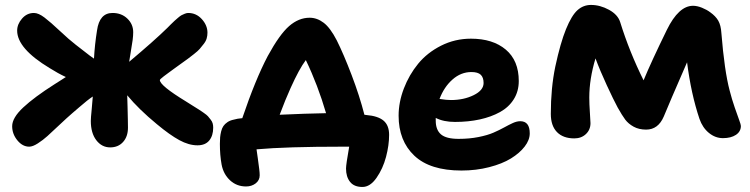

<svg xmlns="http://www.w3.org/2000/svg" viewBox="-20 -616 3009 770"><path d="M97.2 -27.8Q70.3 -27.8 49.6 -53.2Q28.8 -78.6 28.8 -109.9Q28.8 -143.6 73.2 -185.1Q117.7 -226.6 198.2 -277.8Q209 -284.7 224.4 -294.4Q239.7 -304.2 244.1 -307.1Q212.4 -321.8 179.2 -342.8Q48.8 -421.4 48.8 -493.2Q48.8 -519 68.4 -541.5Q87.9 -564 116.2 -564Q134.3 -564 158.4 -545.7Q182.6 -527.3 220.2 -491.9Q257.8 -456.5 283.2 -437Q290 -432.1 316.2 -411.4Q342.3 -390.6 356.9 -380.9Q359.9 -436.5 369.1 -494.1Q378.9 -564 431.2 -564Q467.3 -564 490.7 -541.5Q514.2 -519 514.2 -486.8Q514.2 -473.1 512 -455.8Q509.8 -438.5 504.6 -408.9Q499.5 -379.4 498 -368.2Q599.1 -453.1 650.9 -503.9Q654.3 -507.3 665 -518.1Q675.8 -528.8 680.2 -532.7Q684.6 -536.6 693.6 -544.4Q702.6 -552.2 708.3 -555.2Q713.9 -558.1 721.2 -561Q728.5 -564 734.9 -564Q767.1 -564 789.6 -539.1Q812 -514.2 812 -484.9Q812 -472.7 808.8 -461.7Q805.7 -450.7 796.4 -439Q787.1 -427.2 780.8 -419.7Q774.4 -412.1 757.6 -398.9Q740.7 -385.7 733.6 -380.4Q726.6 -375 705.1 -359.9Q692.9 -351.1 677.7 -340.1Q662.6 -329.1 654.1 -322.8Q645.5 -316.4 637 -310.1Q628.4 -303.7 624.8 -300Q621.1 -296.4 621.1 -294.9Q621.1 -272.9 726.1 -209Q734.4 -203.6 752.9 -192.1Q771.5 -180.7 777.8 -176.5Q784.2 -172.4 796.9 -163.6Q809.6 -154.8 814 -149.7Q818.4 -144.5 824.7 -136.5Q831.1 -128.4 833 -120.8Q835 -113.3 835 -104Q835 -71.8 819.1 -52.5Q803.2 -33.2 772 -33.2Q737.3 -33.2 699.2 -54Q661.1 -74.7 608.9 -118.2Q536.6 -177.7 490.2 -233.9Q490.7 -218.8 491.5 -189Q492.2 -159.2 492.7 -137.5Q493.2 -115.7 493.2 -104Q493.2 -68.4 473.6 -46.6Q454.1 -24.9 421.9 -24.9Q388.2 -24.9 366.2 -53.7Q344.2 -82.5 344.2 -130.9Q344.2 -143.1 347.7 -177.2Q351.1 -211.4 352.1 -229Q339.8 -220.7 327.9 -211.2Q315.9 -201.7 297.6 -185.8Q279.3 -169.9 270 -162.1Q249.5 -144.5 218.8 -115.5Q188 -86.4 170.2 -70.3Q152.3 -54.2 131.8 -41Q111.3 -27.8 97.2 -27.8Z M1433.6 133.8Q1399.9 133.8 1383.8 113.3Q1367.7 92.8 1367.7 60.1Q1367.7 43.9 1380.4 -27.8H1355.5Q1127.4 -27.8 1008.8 -17.1Q1010.3 -7.3 1013.9 18.8Q1017.6 44.9 1019.5 61Q1021.5 77.1 1021.5 86.9Q1021.5 106.9 1005.4 119.4Q989.3 131.8 966.8 131.8Q929.2 131.8 902.6 107.2Q876 82.5 868.7 43.9Q861.8 6.3 861.8 -39.1Q861.8 -54.2 862.8 -65.2Q863.8 -76.2 866.9 -89.1Q870.1 -102.1 876 -110.6Q881.8 -119.1 892.3 -126.2Q902.8 -133.3 917.5 -136.2Q932.1 -140.6 951.7 -142.1Q1003.9 -296.4 1053.7 -391.1Q1101.1 -478 1139.6 -511.5Q1178.2 -544.9 1221.7 -544.9Q1251.5 -544.9 1278.1 -524.7Q1304.7 -504.4 1330.6 -454.1Q1358.4 -398.4 1390.1 -315.2Q1421.9 -231.9 1441.4 -155.8Q1442.4 -155.8 1445.1 -155.3Q1447.8 -154.8 1448.7 -154.8Q1496.1 -150.9 1518.3 -132.1Q1540.5 -113.3 1540.5 -75.2Q1540.5 -33.7 1528.1 13.4Q1515.6 60.5 1490 97.2Q1464.4 133.8 1433.6 133.8ZM1145.5 -263.2Q1124.5 -216.8 1101.6 -155.8Q1203.6 -160.6 1287.6 -162.1Q1254.9 -274.4 1206.5 -375Q1179.7 -339.4 1145.5 -263.2Z M1830.6 67.9Q1704.6 67.9 1641.6 8.3Q1578.6 -51.3 1578.6 -151.9Q1578.6 -206.1 1599.6 -261Q1620.6 -315.9 1657 -360.4Q1693.4 -404.8 1749 -432.9Q1804.7 -460.9 1868.7 -460.9Q1956.5 -460.9 2008.5 -417Q2060.5 -373 2060.5 -291Q2060.5 -250 2040.5 -218Q2020.5 -186 1985.1 -166.5Q1949.7 -147 1904.1 -137Q1858.4 -127 1804.7 -127Q1758.8 -127 1727.5 -143.1V-131.8Q1727.5 -95.2 1748.5 -77.1Q1769.5 -59.1 1819.3 -59.1Q1862.3 -59.1 1898.9 -66.4Q1935.5 -73.7 1959 -84Q1982.4 -94.2 2001.5 -104.7Q2020.5 -115.2 2036.6 -122.6Q2052.7 -129.9 2066.4 -129.9Q2104.5 -129.9 2104.5 -81.1Q2104.5 -54.7 2084.2 -28.3Q2064 -2 2029.1 19.5Q1994.1 41 1941.9 54.4Q1889.6 67.9 1830.6 67.9ZM1870.6 -327.1Q1828.6 -327.1 1794.7 -297.1Q1760.7 -267.1 1742.7 -219.2Q1770 -214.8 1788.6 -214.8Q1839.8 -214.8 1879.6 -234.4Q1919.4 -253.9 1919.4 -283.2Q1919.4 -305.2 1908 -316.2Q1896.5 -327.1 1870.6 -327.1Z M2283.2 -61Q2238.3 -61 2213.6 -86.4Q2189 -111.8 2189 -159.2Q2189 -262.7 2207 -349.1Q2227.5 -444.3 2250 -499.3Q2272.5 -554.2 2295.9 -575.2Q2319.3 -596.2 2350.1 -596.2Q2386.7 -596.2 2422.4 -576.7Q2458 -557.1 2467.3 -526.9Q2504.4 -407.7 2561 -293.9Q2591.3 -367.2 2654.3 -496.1Q2701.7 -592.8 2759.3 -592.8Q2775.9 -592.8 2795.2 -585Q2814.5 -577.1 2828.1 -566.9Q2850.1 -551.3 2860.6 -533Q2871.1 -514.6 2873 -483.9Q2885.3 -331.5 2906.2 -252.9Q2915 -218.3 2926.5 -185.1Q2938 -151.9 2944.6 -134Q2951.2 -116.2 2951.2 -110.8Q2951.2 -88.4 2931.4 -75.2Q2911.6 -62 2879.4 -62Q2848.6 -62 2823 -83Q2797.4 -104 2785.2 -139.2Q2751.5 -239.3 2735.4 -366.2Q2661.1 -195.8 2642.1 -148.9Q2619.6 -96.2 2571.3 -96.2Q2542.5 -96.2 2521.2 -107.9Q2500 -119.6 2487.5 -136.2Q2475.1 -152.8 2457 -185.1Q2440.9 -214.8 2413.6 -273.9Q2386.2 -333 2368.2 -381.8Q2343.3 -299.3 2343.3 -225.1Q2343.3 -199.7 2345.7 -164.3Q2348.1 -128.9 2348.1 -122.1Q2348.1 -95.7 2329.8 -78.4Q2311.5 -61 2283.2 -61Z"/></svg>

Font: Shantell Sans Bouncy
Style: Bold
Weight: 700
Designer: Stephen Nixon, Anya Danilova, Shantell Martin
Foundry: Arrow Type
Version: Version 1.006;[9816181b4]